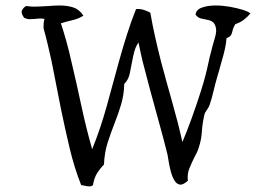

<svg xmlns="http://www.w3.org/2000/svg" viewBox="-20 -677 990 700"><path d="M893 -628Q882 -615 869 -605Q856 -595 838 -589Q830 -577 826.5 -560Q823 -543 806 -538Q804 -515 799 -494Q794 -473 788 -453Q784 -439 780 -424Q776 -409 771 -393Q764 -369 758 -343Q752 -317 744 -294Q741 -285 734 -276Q727 -267 725 -258Q718 -228 716 -197.5Q714 -167 705 -140Q702 -130 697.5 -120.5Q693 -111 688 -102Q678 -82 670 -62Q662 -42 665 -18Q647 -2 635.5 -4Q624 -6 616 -19Q608 -32 602.5 -52.5Q597 -73 594 -94Q591 -115 587 -128Q575 -176 559.5 -231.5Q544 -287 528.5 -344.5Q513 -402 500 -453Q496 -471 492 -488.5Q488 -506 485 -522Q475 -508 470 -490Q465 -472 462 -454Q458 -431 453 -408.5Q448 -386 433 -371Q432 -331 421.5 -296Q411 -261 397.5 -227Q384 -193 372.5 -157Q361 -121 359 -77Q345 -63 334 -45.5Q323 -28 319 -2Q313 3 304.5 2.5Q296 2 288 0Q280 -2 276 -2Q251 -65 234 -136.5Q217 -208 202 -281Q193 -324 185 -367.5Q177 -411 168 -454Q161 -485 154 -515Q147 -545 139 -573Q138 -593 142 -608Q132 -610 123.5 -609.5Q115 -609 107 -608Q97 -607 88 -607Q79 -607 68 -612Q55 -630 60.5 -640Q66 -650 75 -655Q96 -652 116.5 -653Q137 -654 157 -655Q168 -656 178 -656.5Q188 -657 198 -657Q225 -657 247 -650Q269 -643 284 -620Q268 -609 242.5 -603Q217 -597 202 -592Q213 -559 222.5 -524.5Q232 -490 240 -454Q259 -374 276.5 -292Q294 -210 316 -133Q346 -207 369 -289.5Q392 -372 414 -454Q428 -504 443 -551.5Q458 -599 476 -644Q493 -645 505.5 -640.5Q518 -636 528 -631Q535 -590 545 -545Q555 -500 567 -453Q587 -378 608.5 -302.5Q630 -227 645 -159Q661 -197 678.5 -245Q696 -293 713 -346.5Q730 -400 741 -453L744 -467Q746 -476 749 -486Q752 -496 754 -506Q760 -526 765 -545Q770 -564 767 -576Q764 -590 756.5 -596Q749 -602 739 -604Q726 -607 713.5 -609.5Q701 -612 693 -624Q695 -642 716.5 -649.5Q738 -657 766 -657Q791 -657 817 -652.5Q843 -648 864 -641.5Q885 -635 893 -628Z"/></svg>

Font: Yuji Syuku
Style: Regular
Weight: 400
Designer: Kataoka Yuji
Foundry: Kinuta Font Factory
Version: Version 3.002